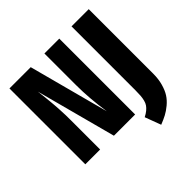

<svg xmlns="http://www.w3.org/2000/svg" viewBox="-213 -883 1240 1240"><g transform="rotate(-45 407.0 -263.5)"><path d="M501 -692.9V0H307.1L161.1 -548.8Q161.6 -544.4 164.6 -518.8Q167.5 -493.2 168.5 -483.2Q169.4 -473.1 172.1 -448.2Q174.8 -423.3 175.8 -406Q176.8 -388.7 178.5 -363.8Q180.2 -338.9 180.7 -313.7Q181.2 -288.6 181.2 -262.2V0H45.9V-692.9H240.2L386.2 -144Q365.2 -285.2 365.2 -402.8V-692.9ZM770 -692.9V-104Q770 -54.7 758.5 -14.2Q747.1 26.4 729.7 53.5Q712.4 80.6 685.1 103.3Q657.7 126 632.3 139.4Q606.9 152.8 573.2 166L532.2 56.2Q553.7 45.4 568.1 33.4Q582.5 21.5 591.6 8.5Q600.6 -4.4 605.2 -22.9Q609.9 -41.5 611.3 -60.8Q612.8 -80.1 612.8 -109.9V-692.9Z"/></g></svg>

Font: Fira Sans Compressed
Style: Bold
Weight: 700
Width: 1
Designer: Carrois Corporate & Edenspiekermann AG
Foundry: Carrois Corporate GbR & Edenspiekermann AG
Version: Version 4.203;PS 004.203;hotconv 1.0.88;makeotf.lib2.5.64775